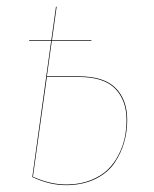

<svg xmlns="http://www.w3.org/2000/svg" viewBox="-20 -537 453 566"><path d="M211.9 -312Q287.1 -312 321 -277.3Q355 -242.7 355 -183.1Q355 -148.9 345.9 -117.2Q336.9 -85.4 317.6 -56.9Q298.3 -28.3 263.2 -10.5Q228 7.3 181.2 8.8Q128.9 10.3 75.2 -15.1L130.9 -417H65.9V-418.9H131.3L145 -517.1H147L133.3 -418.9H250L249 -417H132.8L118.2 -312ZM181.2 6.8Q218.8 5.9 248.8 -6.3Q278.8 -18.6 297.9 -37.1Q316.9 -55.7 329.6 -80.6Q342.3 -105.5 347.7 -130.9Q353 -156.2 353 -183.1Q353 -241.2 319.6 -275.6Q286.1 -310.1 211.9 -310.1H118.2L77.1 -16.1Q130.4 8.3 181.2 6.8Z"/></svg>

Font: Fira Sans Compressed Two
Style: Italic
Weight: 100
Width: 3
Italic angle: -8°
Designer: Carrois Corporate & Edenspiekermann AG
Foundry: Carrois Corporate GbR & Edenspiekermann AG
Version: Version 4.203;PS 004.203;hotconv 1.0.88;makeotf.lib2.5.64775